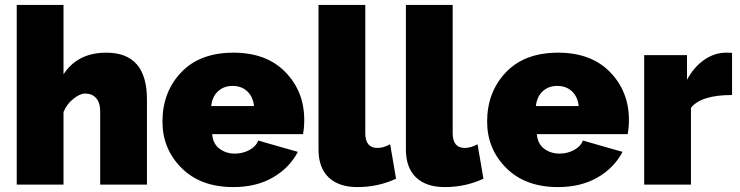

<svg xmlns="http://www.w3.org/2000/svg" viewBox="-20 -750 3005 780"><path d="M577 0H387V-296Q387 -333 370.5 -351.5Q354 -370 326 -370Q305 -370 278 -348.5Q251 -327 238 -295V0H48V-730H238V-448Q295 -536 412 -536Q577 -536 577 -346Z M928 10Q795 10 717.5 -67.5Q640 -145 640 -256Q640 -376 716 -456Q792 -536 928 -536Q1063 -536 1139.5 -457Q1216 -378 1216 -263Q1216 -232 1211 -205H842Q845 -166 871.5 -146Q898 -126 934 -126Q966 -126 993 -140.5Q1020 -155 1029 -179L1190 -133Q1156 -68 1088.5 -29Q1021 10 928 10ZM838 -319H1012Q1008 -357 984.5 -379Q961 -401 925 -401Q889 -401 865.5 -379Q842 -357 838 -319Z M1274 -730H1464V-209Q1464 -149 1513 -149Q1538 -149 1565 -164L1589 -24Q1516 10 1432 10Q1356 10 1315 -29.5Q1274 -69 1274 -142Z M1629 -730H1819V-209Q1819 -149 1868 -149Q1893 -149 1920 -164L1944 -24Q1871 10 1787 10Q1711 10 1670 -29.5Q1629 -69 1629 -142Z M2247 10Q2114 10 2036.5 -67.5Q1959 -145 1959 -256Q1959 -376 2035 -456Q2111 -536 2247 -536Q2382 -536 2458.5 -457Q2535 -378 2535 -263Q2535 -232 2530 -205H2161Q2164 -166 2190.5 -146Q2217 -126 2253 -126Q2285 -126 2312 -140.5Q2339 -155 2348 -179L2509 -133Q2475 -68 2407.5 -29Q2340 10 2247 10ZM2157 -319H2331Q2327 -357 2303.5 -379Q2280 -401 2244 -401Q2208 -401 2184.5 -379Q2161 -357 2157 -319Z M2954 -364Q2828 -364 2787 -312V0H2597V-526H2771V-426Q2799 -478 2841 -507Q2883 -536 2930 -536Q2949 -536 2954 -535Z"/></svg>

Font: Raleway-v4020 Black
Style: Regular
Weight: 900
Designer: Matt McInerney, Pablo Impallari, Rodrigo Fuenzalida
Foundry: Matt McInerney, Pablo Impallari, Rodrigo Fuenzalida
Version: Version 4.020;PS 004.020;hotconv 1.0.88;makeotf.lib2.5.64775